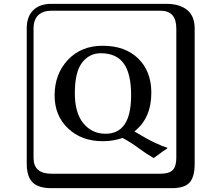

<svg xmlns="http://www.w3.org/2000/svg" viewBox="-20 -774 1140 1006"><path d="M507.8 -495.1Q447.8 -495.1 409.9 -445.6Q372.1 -396 372.1 -286.1Q372.1 -182.1 417 -127.7Q461.9 -73.2 533.2 -73.2Q667 -73.2 667 -273.9Q667 -389.2 627.9 -442.1Q588.9 -495.1 507.8 -495.1ZM249 -717.8Q204.1 -717.8 179.9 -693.8Q155.8 -669.9 155.8 -625V53.2Q155.8 136.2 249 136.2H820.8Q865.7 136.2 884.8 117.2Q903.8 98.1 903.8 53.2V-625Q903.8 -717.8 820.8 -717.8ZM1000 84Q1000 152.8 973.4 182.4Q946.8 211.9 880.9 211.9H249Q181.2 211.9 150.6 181.4Q120.1 150.9 120.1 84V-625Q120.1 -687 154.1 -720.5Q188 -753.9 249 -753.9H851.1Q920.9 -753.9 960.4 -721.9Q1000 -689.9 1000 -625ZM684.1 -85.4Q685.1 -85 702.4 -74.7Q719.7 -64.5 724.6 -61.8Q729.5 -59.1 745.6 -49.8Q761.7 -40.5 771.5 -35.9Q781.2 -31.2 796.6 -23.9Q812 -16.6 826.4 -10.7Q840.8 -4.9 856 0V4.9Q841.8 11.7 785.2 54.2Q748 33.2 707.8 3.2Q667.5 -26.9 622.1 -51.3Q575.2 -34.2 518.1 -34.2Q407.2 -34.2 336.7 -101.1Q266.1 -168 266.1 -273.9Q266.1 -385.7 335.4 -460Q404.8 -534.2 518.1 -534.2Q636.2 -534.2 704.6 -467Q772.9 -399.9 772.9 -288.1Q772.9 -154.8 684.1 -85.4Z"/></svg>

Font: Linux Biolinum Keyboard O
Style: Regular
Weight: 700
Designer: Philipp H. Poll
Foundry: Philipp H. Poll
Version: Version 0.6.1